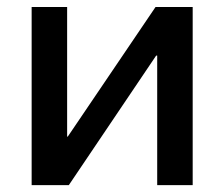

<svg xmlns="http://www.w3.org/2000/svg" viewBox="-20 -540 653 560"><path d="M72.3 0V-519.5H175.8V-141.6H177.7L433.6 -519.5H542V0H438.5V-377.9H435.5L180.7 0Z"/></svg>

Font: GenEi M Gothic v2 Medium
Style: Regular
Weight: 500
Version: Version 2.0